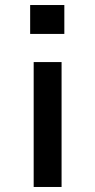

<svg xmlns="http://www.w3.org/2000/svg" viewBox="-20 -744 379 764"><path d="M100 -609V-724H236V-609ZM114 0V-497H225V0Z"/></svg>

Font: Nunito Sans 7pt Expanded Medium
Style: Regular
Weight: 500
Width: 7
Designer: Vernon Adams
Foundry: Vernon Adams
Version: Version 3.101;gftools[0.9.27]